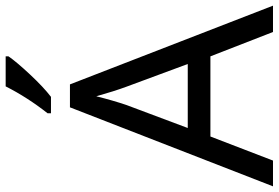

<svg xmlns="http://www.w3.org/2000/svg" viewBox="-183 -811 984 678"><g transform="rotate(-90 309.0 -472.0)"><path d="M449 -944V-934Q429 -905 384.5 -857.5Q340 -810 306 -784H248V-796Q304 -867 343 -944ZM535 0 449 -221H166L81 0H-10L269 -717H350L628 0ZM422 -301 342 -517Q326 -560 308 -624Q293 -564 277 -517L196 -301Z"/></g></svg>

Font: Advent Sans Logo
Style: Regular
Weight: 400
Designer: Types & Symbols
Foundry: Types & Symbols
Version: Version 1.002